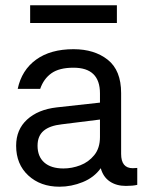

<svg xmlns="http://www.w3.org/2000/svg" viewBox="-20 -696 551 726"><path d="M94 -676H422V-609H94ZM499 -61V3Q482 7 456 7Q420 7 395 -10Q370 -27 361 -60Q336 -25 293 -7.5Q250 10 205 10Q133 10 87 -32.5Q41 -75 41 -145Q41 -206 82.5 -244Q124 -282 195 -290L358 -308V-343Q358 -440 258 -440Q204 -440 174.5 -419Q145 -398 132 -360H47Q62 -431 116.5 -470.5Q171 -510 258 -510Q337 -510 387.5 -470Q438 -430 438 -344V-114Q438 -60 482 -60Q491 -60 499 -61ZM358 -178V-244L214 -226Q168 -221 145 -201.5Q122 -182 122 -145Q122 -104 147.5 -81.5Q173 -59 220 -59Q252 -59 283.5 -71Q315 -83 336.5 -109.5Q358 -136 358 -178Z"/></svg>

Font: CBA Beacon Sans
Style: Regular
Weight: 400
Designer: Wei Huang
Foundry: Wei Huang
Version: Version 1.002